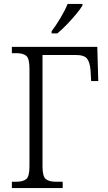

<svg xmlns="http://www.w3.org/2000/svg" viewBox="-20 -951 544 971"><path d="M241 -782V-793Q263 -822 286 -860.5Q309 -899 322 -931H397V-923Q387 -906 365.5 -880Q344 -854 318.5 -827.5Q293 -801 270 -782ZM40 0V-32H63Q97 -32 113 -45.5Q129 -59 129 -110V-604Q129 -655 113 -668.5Q97 -682 64 -682H40V-714H472L477 -541H441L438 -594Q435 -634 421 -653.5Q407 -673 362 -673H195V-109Q195 -59 211.5 -45.5Q228 -32 262 -32H297V0Z"/></svg>

Font: Noto Serif SemiCondensed Light
Style: Regular
Weight: 300
Width: 4
Designer: Monotype Design Team
Foundry: Monotype Imaging Inc.
Version: Version 2.013